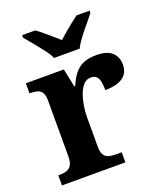

<svg xmlns="http://www.w3.org/2000/svg" viewBox="-141 -858 805 950"><g transform="rotate(-20 261.5 -383.0)"><path d="M20 0V-53H24Q47 -53 63.5 -58Q80 -63 89.5 -78.5Q99 -94 99 -125V-415Q99 -445 90.5 -459.5Q82 -474 66 -478.5Q50 -483 28 -483H25V-536H225L245 -440H250Q265 -476 284 -500Q303 -524 330.5 -536Q358 -548 399 -548Q456 -548 482 -523.5Q508 -499 508 -460Q508 -414 475.5 -392Q443 -370 383 -370Q383 -398 379 -416Q375 -434 365 -443.5Q355 -453 336 -453Q313 -453 297.5 -436Q282 -419 272 -392Q262 -365 257 -333.5Q252 -302 252 -273V-120Q252 -91 261 -76.5Q270 -62 286 -57.5Q302 -53 322 -53H354V0ZM199 -606Q189 -629 168.5 -655.5Q148 -682 126.5 -708Q105 -734 89 -753V-766H158Q173 -756 192 -739.5Q211 -723 231 -706.5Q251 -690 266 -676Q281 -690 301 -706.5Q321 -723 341 -739.5Q361 -756 375 -766H444V-753Q429 -734 407 -708Q385 -682 365 -655.5Q345 -629 334 -606Z"/></g></svg>

Font: Noto Serif Hebrew
Style: Bold
Weight: 700
Version: Version 2.003